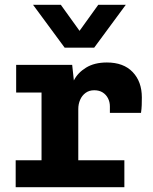

<svg xmlns="http://www.w3.org/2000/svg" viewBox="-20 -782 640 802"><path d="M153.5 0V-395.5H47.5V-511H281.5L288.5 -446Q304.5 -478 339.5 -499.5Q374.5 -521 426.5 -521Q496 -521 534.2 -481Q572.5 -441 572.5 -375Q572.5 -359 572 -343.2Q571.5 -327.5 569 -310.5H439V-337.5Q439 -356 431.2 -371.2Q423.5 -386.5 409 -395.8Q394.5 -405 373.5 -405Q352.5 -405 337.5 -394Q322.5 -383 314.8 -365.2Q307 -347.5 307 -326.5V0ZM45.5 0V-112.5H499.5V0ZM505.5 -762 373.5 -583H250L118 -762H234L348 -603.5H276.5L390.5 -762Z"/></svg>

Font: Chivo Mono Medium
Style: Regular
Weight: 500
Monospace: yes
Designer: Hector Gatti
Foundry: Omnibus-Type
Version: Version 1.008